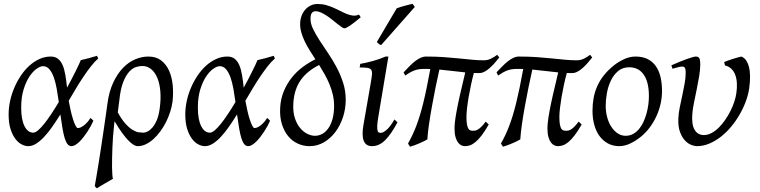

<svg xmlns="http://www.w3.org/2000/svg" viewBox="-20 -758 4046 1022"><path d="M157.2 -51.8Q168 -51.8 183.3 -64.9Q198.7 -78.1 216.6 -100.6Q234.4 -123 253.9 -152.6Q273.4 -182.1 293 -214.8Q288.1 -250.5 282 -284.9Q275.9 -319.3 266.4 -346.2Q256.8 -373 242.9 -389.4Q229 -405.8 209 -405.8Q194.8 -405.8 174.8 -391.8Q154.8 -377.9 136.5 -350.3Q118.2 -322.8 105.5 -281.5Q92.8 -240.2 92.8 -185.1Q92.8 -121.6 110.4 -86.7Q127.9 -51.8 157.2 -51.8ZM502.9 -446.8Q482.9 -429.2 463.4 -404.1Q443.8 -378.9 424.1 -349.6Q404.3 -320.3 384.8 -287.6Q365.2 -254.9 345.7 -221.7Q350.1 -196.8 356 -170.9Q361.8 -145 368.4 -124Q375 -103 381.8 -89.6Q388.7 -76.2 394 -76.2Q401.9 -76.2 411.4 -80.8Q420.9 -85.4 430.2 -93.3Q439.5 -101.1 447.5 -110.6Q455.6 -120.1 460.9 -129.9Q467.3 -126 470.2 -122.6Q473.1 -119.1 477.1 -115.2Q471.7 -102.5 463.6 -87.6Q455.6 -72.8 445.8 -57.9Q436 -43 425 -28.8Q414.1 -14.6 403.1 -3.9Q392.1 6.8 381.1 13.4Q370.1 20 360.8 20Q348.6 20 339.8 9.5Q331.1 -1 324.5 -22.2Q317.9 -43.5 312.5 -75.2Q307.1 -106.9 301.3 -148.9Q279.8 -114.3 258.3 -83.5Q236.8 -52.7 215.3 -29.8Q193.8 -6.8 172.6 6.6Q151.4 20 129.9 20Q113.8 20 95.5 10.7Q77.1 1.5 61.8 -18.8Q46.4 -39.1 36.1 -71Q25.9 -103 25.9 -148.9Q25.9 -184.1 33.7 -220.5Q41.5 -256.8 56.2 -291Q70.8 -325.2 91.1 -355.5Q111.3 -385.7 136.2 -408.2Q161.1 -430.7 189.9 -443.8Q218.8 -457 250 -457Q273.9 -457 289.1 -444.8Q304.2 -432.6 313.5 -410.9Q322.8 -389.2 327.9 -358.6Q333 -328.1 336.9 -291.5Q349.6 -314.5 360.8 -336.2Q372.1 -357.9 381.6 -377Q391.1 -396 398.4 -411.6Q405.8 -427.2 410.2 -438Q431.2 -442.4 452.1 -448.2Q473.1 -454.1 496.1 -460.9Q499 -455.6 500.2 -452.9Q501.5 -450.2 502.9 -446.8Z M606.9 -159.7Q628.9 -120.1 648.9 -98.4Q668.9 -76.7 686.5 -66.2Q704.1 -55.7 718.8 -53.7Q733.4 -51.8 743.7 -51.8Q752.4 -51.8 765.1 -57.9Q777.8 -64 790.8 -78.6Q803.7 -93.3 814.5 -118.2Q825.2 -143.1 830.1 -180.7Q836.9 -230 833.5 -271.5Q830.1 -313 817.6 -343Q805.2 -373 784.7 -389.9Q764.2 -406.7 737.3 -406.7Q723.1 -406.7 704.8 -401.4Q686.5 -396 668.7 -377.2Q650.9 -358.4 636.2 -322.3Q621.6 -286.1 615.2 -224.1ZM898.4 -217.8Q895 -191.4 886.2 -163.6Q877.4 -135.7 864.3 -109.4Q851.1 -83 834 -59.6Q816.9 -36.1 797.4 -18.3Q777.8 -0.5 756.3 9.8Q734.9 20 712.9 20Q703.6 20 691.4 12.9Q679.2 5.9 663.8 -9.8Q648.4 -25.4 629.9 -50.8Q611.3 -76.2 589.8 -112.8Q588.9 -106.4 588.1 -98.6Q587.4 -90.8 586.4 -82Q583.5 -57.6 581.5 -29.5Q579.6 -1.5 578.4 27.1Q577.1 55.7 576.7 82.8Q576.2 109.9 576.4 132.3Q576.7 154.8 577.9 171.1Q579.1 187.5 581.1 193.8Q571.8 199.2 560.8 205.6Q549.8 211.9 538.3 218.5Q526.9 225.1 516.1 231.7Q505.4 238.3 496.1 244.1Q491.7 241.7 490 239.3Q488.3 236.8 484.4 232.4Q487.3 216.3 492.9 183.8Q498.5 151.4 505.1 109.9Q511.7 68.4 518.8 22Q525.9 -24.4 532.2 -68.1Q538.6 -111.8 543.9 -148.9Q549.3 -186 552.2 -209Q561 -272.5 583 -319.1Q605 -365.7 634.5 -396.5Q664.1 -427.2 699.2 -442.1Q734.4 -457 770 -457Q811.5 -457 838.6 -435.8Q865.7 -414.6 880.6 -380.4Q895.5 -346.2 899.4 -303.5Q903.3 -260.7 898.4 -217.8Z M1097.7 -51.8Q1108.4 -51.8 1123.8 -64.9Q1139.2 -78.1 1157 -100.6Q1174.8 -123 1194.3 -152.6Q1213.9 -182.1 1233.4 -214.8Q1228.5 -250.5 1222.4 -284.9Q1216.3 -319.3 1206.8 -346.2Q1197.3 -373 1183.3 -389.4Q1169.4 -405.8 1149.4 -405.8Q1135.3 -405.8 1115.2 -391.8Q1095.2 -377.9 1076.9 -350.3Q1058.6 -322.8 1045.9 -281.5Q1033.2 -240.2 1033.2 -185.1Q1033.2 -121.6 1050.8 -86.7Q1068.4 -51.8 1097.7 -51.8ZM1443.4 -446.8Q1423.3 -429.2 1403.8 -404.1Q1384.3 -378.9 1364.5 -349.6Q1344.7 -320.3 1325.2 -287.6Q1305.7 -254.9 1286.1 -221.7Q1290.5 -196.8 1296.4 -170.9Q1302.2 -145 1308.8 -124Q1315.4 -103 1322.3 -89.6Q1329.1 -76.2 1334.5 -76.2Q1342.3 -76.2 1351.8 -80.8Q1361.3 -85.4 1370.6 -93.3Q1379.9 -101.1 1387.9 -110.6Q1396 -120.1 1401.4 -129.9Q1407.7 -126 1410.6 -122.6Q1413.6 -119.1 1417.5 -115.2Q1412.1 -102.5 1404.1 -87.6Q1396 -72.8 1386.2 -57.9Q1376.5 -43 1365.5 -28.8Q1354.5 -14.6 1343.5 -3.9Q1332.5 6.8 1321.5 13.4Q1310.5 20 1301.3 20Q1289.1 20 1280.3 9.5Q1271.5 -1 1264.9 -22.2Q1258.3 -43.5 1252.9 -75.2Q1247.6 -106.9 1241.7 -148.9Q1220.2 -114.3 1198.7 -83.5Q1177.2 -52.7 1155.8 -29.8Q1134.3 -6.8 1113 6.6Q1091.8 20 1070.3 20Q1054.2 20 1035.9 10.7Q1017.6 1.5 1002.2 -18.8Q986.8 -39.1 976.6 -71Q966.3 -103 966.3 -148.9Q966.3 -184.1 974.1 -220.5Q981.9 -256.8 996.6 -291Q1011.2 -325.2 1031.5 -355.5Q1051.8 -385.7 1076.7 -408.2Q1101.6 -430.7 1130.4 -443.8Q1159.2 -457 1190.4 -457Q1214.4 -457 1229.5 -444.8Q1244.6 -432.6 1253.9 -410.9Q1263.2 -389.2 1268.3 -358.6Q1273.4 -328.1 1277.3 -291.5Q1290 -314.5 1301.3 -336.2Q1312.5 -357.9 1322 -377Q1331.5 -396 1338.9 -411.6Q1346.2 -427.2 1350.6 -438Q1371.6 -442.4 1392.6 -448.2Q1413.6 -454.1 1436.5 -460.9Q1439.5 -455.6 1440.7 -452.9Q1441.9 -450.2 1443.4 -446.8Z M1758.3 -194.3Q1758.3 -225.1 1751.7 -253.7Q1745.1 -282.2 1733.9 -309.3Q1722.7 -336.4 1708.3 -362.1Q1693.8 -387.7 1678.7 -412.1Q1647.9 -396.5 1623.8 -377.2Q1599.6 -357.9 1582 -333.5Q1564.5 -309.1 1554.2 -278.6Q1543.9 -248 1541.5 -209.5Q1538.6 -164.6 1548.8 -131.8Q1559.1 -99.1 1576.7 -77.6Q1594.2 -56.2 1615.7 -45.7Q1637.2 -35.2 1656.2 -35.2Q1677.7 -35.2 1696.3 -45.7Q1714.8 -56.2 1728.8 -76.7Q1742.7 -97.2 1750.5 -126.7Q1758.3 -156.2 1758.3 -194.3ZM1899.9 -666Q1863.8 -635.7 1843 -621.6Q1822.3 -607.4 1813 -607.4Q1807.6 -607.4 1797.9 -614.3Q1788.1 -621.1 1775.6 -631.1Q1763.2 -641.1 1748.5 -652.8Q1733.9 -664.6 1718.8 -674.6Q1703.6 -684.6 1688.5 -691.4Q1673.3 -698.2 1659.7 -698.2Q1647.5 -698.2 1640.1 -689.2Q1632.8 -680.2 1632.8 -656.7Q1632.8 -631.8 1646.7 -603.3Q1660.6 -574.7 1681.4 -542.5Q1702.1 -510.3 1726.6 -474.6Q1751 -439 1771.7 -399.7Q1792.5 -360.4 1806.4 -317.4Q1820.3 -274.4 1820.3 -227.5Q1820.3 -179.2 1805.7 -134.5Q1791 -89.8 1765.1 -55.4Q1739.3 -21 1704.1 -0.5Q1668.9 20 1627.9 20Q1594.7 20 1564.9 6.3Q1535.2 -7.3 1513.7 -33.4Q1492.2 -59.6 1480.5 -97.2Q1468.8 -134.8 1471.2 -182.6Q1473.6 -231.4 1490.5 -272Q1507.3 -312.5 1533.2 -345Q1559.1 -377.4 1591.8 -401.6Q1624.5 -425.8 1658.7 -442.4Q1643.1 -466.3 1628.4 -490Q1613.8 -513.7 1602.5 -536.9Q1591.3 -560.1 1584.5 -583.3Q1577.6 -606.4 1577.6 -629.9Q1577.6 -651.4 1584.2 -670.7Q1590.8 -689.9 1603 -704.6Q1615.2 -719.2 1632.3 -728Q1649.4 -736.8 1670.9 -736.8Q1695.3 -736.8 1716.6 -730.7Q1737.8 -724.6 1757.1 -716.1Q1776.4 -707.5 1793.7 -698.5Q1811 -689.5 1827.4 -683.1Q1843.8 -676.8 1859.1 -675Q1874.5 -673.3 1890.1 -680.2Q1893.1 -677.7 1894.5 -675.3Q1896 -672.9 1899.9 -666Z M2095.7 -106.9Q2063 -44.9 2030.8 -12.5Q1998.5 20 1960.4 20Q1895 20 1914.6 -92.8L1953.6 -316.9Q1958.5 -345.2 1960 -361.8Q1961.4 -378.4 1955.8 -386.5Q1950.2 -394.5 1935.8 -396.7Q1921.4 -398.9 1894.5 -398.9L1897.5 -418Q1928.2 -423.3 1964.1 -433.1Q2000 -442.9 2032.2 -457H2047.4L1994.6 -141.1Q1988.8 -108.4 1988 -90.3Q1987.3 -72.3 1989.5 -63.5Q1991.7 -54.7 1996.6 -52.7Q2001.5 -50.8 2007.3 -50.8Q2018.6 -50.8 2037.4 -66.4Q2056.2 -82 2079.6 -122.1ZM2008.8 -518.1Q2001.5 -520.5 1997.3 -523.4Q1993.2 -526.4 1985.8 -534.2L2091.8 -713.9Q2099.6 -716.8 2110.4 -720.2Q2121.1 -723.6 2132.6 -726.8Q2144 -730 2155.5 -732.7Q2167 -735.4 2175.8 -737.8L2188 -721.2Z M2581.5 -95.2Q2561 -59.6 2543.7 -37.1Q2526.4 -14.6 2511 -2Q2495.6 10.7 2481.9 15.4Q2468.3 20 2454.6 20Q2445.8 20 2436 15.6Q2426.3 11.2 2418.2 0.7Q2410.2 -9.8 2404.8 -28.1Q2399.4 -46.4 2399.4 -74.2Q2399.4 -88.4 2401.6 -108.9Q2403.8 -129.4 2409.9 -163.3Q2416 -197.3 2427.2 -247.8Q2438.5 -298.3 2456.5 -372.6Q2422.4 -376 2389.4 -380.1Q2356.4 -384.3 2318.8 -387.7Q2308.6 -342.8 2298.3 -292Q2288.1 -241.2 2279.1 -191.4Q2270 -141.6 2263.4 -95.9Q2256.8 -50.3 2254.9 -16.1Q2248 -11.7 2236.8 -6.3Q2225.6 -1 2212.9 4.6Q2200.2 10.3 2186.8 15.1Q2173.3 20 2162.6 22.9Q2161.6 21.5 2159.9 18.8Q2158.2 16.1 2156.2 13.2Q2154.3 9.8 2151.9 5.9Q2164.6 -16.6 2175.3 -39.3Q2186 -62 2195.8 -87.6Q2205.6 -113.3 2214.6 -142.8Q2223.6 -172.4 2232.7 -208.7Q2241.7 -245.1 2251 -290Q2260.3 -335 2270.5 -390.6Q2262.2 -391.1 2253.4 -391.1H2235.8Q2221.2 -391.1 2209.2 -389.2Q2197.3 -387.2 2185.8 -383.1Q2174.3 -378.9 2162.6 -372.1Q2150.9 -365.2 2136.7 -356L2128.4 -373Q2144 -389.6 2159.2 -405Q2174.3 -420.4 2189 -431.9Q2203.6 -443.4 2218.3 -450.2Q2232.9 -457 2247.6 -457Q2300.3 -457 2343.3 -453.9Q2386.2 -450.7 2423.1 -447Q2460 -443.4 2492.2 -440.2Q2524.4 -437 2555.7 -437Q2575.2 -437 2593 -445.6Q2610.8 -454.1 2626.5 -466.3L2637.7 -452.1Q2625.5 -436.5 2612.3 -421.6Q2599.1 -406.7 2585.7 -395Q2572.3 -383.3 2558.6 -376.2Q2544.9 -369.1 2531.7 -369.1H2516.6Q2509.3 -369.1 2502.4 -369.6Q2494.1 -339.4 2487.1 -306.4Q2480 -273.4 2474.6 -241.9Q2469.2 -210.4 2466.1 -182.9Q2462.9 -155.3 2462.9 -136.2Q2462.9 -110.4 2465.6 -95.7Q2468.3 -81.1 2472.9 -73.5Q2477.5 -65.9 2483.6 -64Q2489.7 -62 2496.6 -62Q2502.4 -62 2508.5 -62.7Q2514.6 -63.5 2522.7 -67.9Q2530.8 -72.3 2541.3 -82.3Q2551.8 -92.3 2565.4 -110.8Z M3076.2 -95.2Q3055.7 -59.6 3038.3 -37.1Q3021 -14.6 3005.6 -2Q2990.2 10.7 2976.6 15.4Q2962.9 20 2949.2 20Q2940.4 20 2930.7 15.6Q2920.9 11.2 2912.8 0.7Q2904.8 -9.8 2899.4 -28.1Q2894 -46.4 2894 -74.2Q2894 -88.4 2896.2 -108.9Q2898.4 -129.4 2904.5 -163.3Q2910.6 -197.3 2921.9 -247.8Q2933.1 -298.3 2951.2 -372.6Q2917 -376 2884 -380.1Q2851.1 -384.3 2813.5 -387.7Q2803.2 -342.8 2793 -292Q2782.7 -241.2 2773.7 -191.4Q2764.6 -141.6 2758.1 -95.9Q2751.5 -50.3 2749.5 -16.1Q2742.7 -11.7 2731.4 -6.3Q2720.2 -1 2707.5 4.6Q2694.8 10.3 2681.4 15.1Q2668 20 2657.2 22.9Q2656.2 21.5 2654.5 18.8Q2652.8 16.1 2650.9 13.2Q2648.9 9.8 2646.5 5.9Q2659.2 -16.6 2669.9 -39.3Q2680.7 -62 2690.4 -87.6Q2700.2 -113.3 2709.2 -142.8Q2718.3 -172.4 2727.3 -208.7Q2736.3 -245.1 2745.6 -290Q2754.9 -335 2765.1 -390.6Q2756.8 -391.1 2748 -391.1H2730.5Q2715.8 -391.1 2703.9 -389.2Q2691.9 -387.2 2680.4 -383.1Q2668.9 -378.9 2657.2 -372.1Q2645.5 -365.2 2631.3 -356L2623 -373Q2638.7 -389.6 2653.8 -405Q2668.9 -420.4 2683.6 -431.9Q2698.2 -443.4 2712.9 -450.2Q2727.5 -457 2742.2 -457Q2794.9 -457 2837.9 -453.9Q2880.9 -450.7 2917.7 -447Q2954.6 -443.4 2986.8 -440.2Q3019 -437 3050.3 -437Q3069.8 -437 3087.6 -445.6Q3105.5 -454.1 3121.1 -466.3L3132.3 -452.1Q3120.1 -436.5 3106.9 -421.6Q3093.8 -406.7 3080.3 -395Q3066.9 -383.3 3053.2 -376.2Q3039.6 -369.1 3026.4 -369.1H3011.2Q3003.9 -369.1 2997.1 -369.6Q2988.8 -339.4 2981.7 -306.4Q2974.6 -273.4 2969.2 -241.9Q2963.9 -210.4 2960.7 -182.9Q2957.5 -155.3 2957.5 -136.2Q2957.5 -110.4 2960.2 -95.7Q2962.9 -81.1 2967.5 -73.5Q2972.2 -65.9 2978.3 -64Q2984.4 -62 2991.2 -62Q2997.1 -62 3003.2 -62.7Q3009.3 -63.5 3017.3 -67.9Q3025.4 -72.3 3035.9 -82.3Q3046.4 -92.3 3060.1 -110.8Z M3434.1 -246.1Q3434.1 -320.8 3406.7 -360.4Q3379.4 -399.9 3329.1 -399.9Q3293.9 -399.9 3270 -379.6Q3246.1 -359.4 3231.4 -328.6Q3216.8 -297.9 3210.4 -262Q3204.1 -226.1 3204.1 -194.8Q3204.1 -162.1 3212.2 -133.1Q3220.2 -104 3234.6 -82.3Q3249 -60.5 3268.3 -47.9Q3287.6 -35.2 3310.1 -35.2Q3332.5 -35.2 3350.3 -45.2Q3368.2 -55.2 3382.1 -72Q3396 -88.9 3405.8 -110.6Q3415.5 -132.3 3421.9 -155.8Q3428.2 -179.2 3431.2 -202.6Q3434.1 -226.1 3434.1 -246.1ZM3503.9 -272.9Q3503.9 -240.2 3496.6 -206.8Q3489.3 -173.3 3475.1 -141.8Q3460.9 -110.4 3440.2 -81.8Q3419.4 -53.2 3392.1 -30.8Q3379.4 -20.5 3365.2 -11.2Q3351.1 -2 3336.4 5.1Q3321.8 12.2 3306.6 16.1Q3291.5 20 3276.9 20Q3242.7 20 3216.1 5.6Q3189.5 -8.8 3171.1 -33.9Q3152.8 -59.1 3143.3 -93.5Q3133.8 -127.9 3133.8 -168Q3133.8 -203.1 3139.6 -235.6Q3145.5 -268.1 3158.7 -298.3Q3171.9 -328.6 3193.8 -356.4Q3215.8 -384.3 3248 -410.2Q3272.9 -429.7 3302.7 -443.4Q3332.5 -457 3362.8 -457Q3400.9 -457 3427.7 -443.4Q3454.6 -429.7 3471.4 -405.3Q3488.3 -380.9 3496.1 -347.2Q3503.9 -313.5 3503.9 -272.9Z M3967.8 -287.1Q3962.9 -253.4 3949.7 -217.8Q3936.5 -182.1 3916.7 -147.9Q3897 -113.8 3871.6 -83.3Q3846.2 -52.7 3816.7 -29.8Q3787.1 -6.8 3754.9 6.6Q3722.7 20 3689.5 20Q3677.7 20 3660.4 13.7Q3643.1 7.3 3627 -9.3Q3610.8 -25.9 3599.9 -54.7Q3588.9 -83.5 3590.8 -127.9Q3591.8 -154.3 3598.1 -185.5Q3604.5 -216.8 3611.6 -249.5Q3618.7 -282.2 3624.3 -313.5Q3629.9 -344.7 3629.9 -371.1Q3629.9 -382.3 3628.4 -388.9Q3627 -395.5 3624.3 -398.7Q3621.6 -401.9 3617.9 -402.8Q3614.3 -403.8 3609.9 -403.8Q3605.5 -403.8 3597.2 -402.1Q3588.9 -400.4 3580.6 -397.9Q3570.8 -395.5 3559.6 -392.1L3553.7 -410.2Q3574.2 -419.4 3595 -428Q3615.7 -436.5 3633.3 -442.9Q3650.9 -449.2 3664.3 -453.1Q3677.7 -457 3683.6 -457Q3697.8 -457 3702.6 -447.8Q3707.5 -438.5 3707.5 -416Q3707.5 -388.2 3701.7 -353Q3695.8 -317.9 3688.5 -282Q3681.2 -246.1 3674.3 -212.9Q3667.5 -179.7 3665.5 -155.8Q3660.2 -97.2 3676.8 -68.1Q3693.4 -39.1 3726.6 -39.1Q3747.1 -39.1 3767.3 -49.8Q3787.6 -60.5 3805.7 -78.4Q3823.7 -96.2 3839.6 -119.1Q3855.5 -142.1 3867.9 -166.7Q3880.4 -191.4 3888.4 -215.8Q3896.5 -240.2 3899.4 -261.2Q3903.8 -290.5 3902.3 -315.4Q3900.9 -340.3 3893.6 -359.6Q3886.2 -378.9 3872.8 -391.8Q3859.4 -404.8 3839.4 -409.2L3834.5 -427.7Q3843.3 -431.6 3855.2 -435.8Q3867.2 -439.9 3879.9 -444.1Q3892.6 -448.2 3904.5 -451.4Q3916.5 -454.6 3925.8 -457Q3954.1 -447.3 3966.1 -403.3Q3978 -359.4 3967.8 -287.1Z"/></svg>

Font: Gentium Plus
Style: Italic
Weight: 400
Italic angle: -8°
Designer: J. Victor Gaultney, Annie Olsen, Iska Routamaa
Foundry: SIL International
Version: Version 1.510